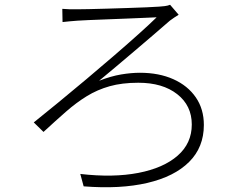

<svg xmlns="http://www.w3.org/2000/svg" viewBox="-20 -752 1040 808"><path d="M242.2 -714.8Q255.4 -713.4 271 -713.1Q286.6 -712.9 304.2 -712.9Q319.8 -712.9 353.8 -713.6Q387.7 -714.4 430.7 -715.6Q473.6 -716.8 516.8 -718.3Q560.1 -719.7 595.7 -721.2Q631.3 -722.7 649.9 -724.1Q659.7 -724.6 673.3 -726.3Q687 -728 695.8 -731.9L731.9 -689.9Q725.1 -686 713.4 -678.2Q701.7 -670.4 694.8 -665Q663.6 -637.7 624.8 -604.5Q585.9 -571.3 545.2 -536.6Q504.4 -502 466.1 -469.7Q427.7 -437.5 397 -412.1Q447.3 -431.6 489.7 -438.7Q532.2 -445.8 568.8 -445.8Q648.9 -445.8 709.5 -418.7Q770 -391.6 804 -342.3Q837.9 -293 837.9 -226.1Q837.9 -132.3 775.9 -70.6Q713.9 -8.8 600.1 17.8Q486.3 44.4 332 32.2L317.9 -20Q456.5 -3.9 562.3 -24.4Q668 -44.9 727.5 -96.9Q787.1 -148.9 787.1 -228Q787.1 -307.6 725.8 -355.7Q664.6 -403.8 562 -403.8Q493.7 -403.8 441.7 -389.2Q389.6 -374.5 345.5 -347.4Q301.3 -320.3 257.6 -282Q213.9 -243.7 163.1 -196.8L122.1 -236.8Q168 -273.4 225.3 -320.6Q282.7 -367.7 344 -419.2Q405.3 -470.7 462.4 -520Q519.5 -569.3 565.7 -610.8Q611.8 -652.3 639.2 -679.2Q619.1 -678.2 584.5 -676.8Q549.8 -675.3 508.3 -673.6Q466.8 -671.9 426.3 -670.4Q385.7 -668.9 353.5 -667.5Q321.3 -666 306.2 -665Q291 -664.1 274.4 -662.4Q257.8 -660.6 243.2 -659.2Z"/></svg>

Font: Source Han Sans CN Light
Style: Regular
Weight: 300
Designer: Ryoko NISHIZUKA  (kana, bopomofo & ideographs); Paul D. Hunt (Latin, Greek & Cyrillic); Sandoll Communications , Soo-you
Foundry: Adobe
Version: Version 2.000;hotconv 1.0.107;makeotfexe 2.5.65593